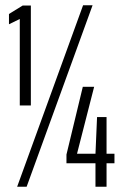

<svg xmlns="http://www.w3.org/2000/svg" viewBox="-20 -708 470 728"><path d="M55 -308V-636L14 -616V-655L66 -687H97V-308ZM45 0 295 -688H331L81 0ZM342 0V-89H232V-122L294 -379H337L272 -125H342L348 -264H384V-125H414V-89H384V0Z"/></svg>

Font: Saira UltraCondensed
Style: Regular
Weight: 400
Width: 1
Designer: Hector Gatti with collaboration of the Omnibus-Type team
Foundry: Omnibus-Type
Version: Version 1.101